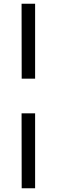

<svg xmlns="http://www.w3.org/2000/svg" viewBox="-20 -846 303 1027"><path d="M167.8 -425.1H96L95.4 -826H167.8ZM167.8 161H96L95.4 -239.9H167.8Z"/></svg>

Font: Public Sans Thin
Style: Regular
Weight: 100
Designer: The Public Sans project authors (U.S. Web Design System). Libre Franklin designed by Pablo Impallari and Rodrigo Fuenzal
Version: Version 1.008